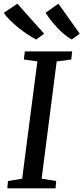

<svg xmlns="http://www.w3.org/2000/svg" viewBox="-37 -1022 452 1042"><path d="M2.7 0 6.3 -39.6 83.3 -52.2 165.7 -688.5 92.3 -699.1 97.9 -743H354.5L349.9 -699.1L270.6 -688.5L188.9 -52.2L267.9 -39.6L264.6 0ZM395.8 -839.1 352.2 -807.7Q331.7 -818.9 311.4 -836Q291.2 -853 272.6 -872.9Q254.1 -892.8 238.1 -913.4Q222 -934 210.2 -952.6L280 -1001.9ZM202.6 -839.1 159.6 -807.7Q138.8 -817.9 113.4 -834.7Q88 -851.6 62.8 -871.8Q37.5 -892.1 16.5 -913Q-4.5 -933.8 -16.6 -952.3L57.2 -1001.9Z"/></svg>

Font: Merriweather Light
Style: Italic
Weight: 300
Italic angle: -7.8°
Designer: Eben Sorkin
Foundry: Eben Sorkin
Version: Version 2.101